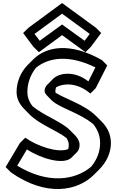

<svg xmlns="http://www.w3.org/2000/svg" viewBox="-20 -1192 766 1262"><path d="M157 -210C248 -150 399 -105 450 -156L485 -191L486 -192C497 -204 503 -219 503 -240C503 -264 491 -284 473 -303L438 -338L437 -339C382 -393 269 -432 195 -493C173 -520 160 -551 160 -588C160 -644 180 -702 217 -747C299 -814 432 -835 607 -749L561 -657C469 -729 369 -714 328 -673L293 -637H292C280 -624 273 -610 273 -595C273 -584 279 -575 288 -565L323 -529H324C370 -484 506 -449 593 -376C621 -341 638 -302 638 -251C638 -196 617 -141 579 -96C475 -8 297 21 93 -103ZM146 -287 111 -252 17 -94 52 -59C285 105 491 63 597 -43L632 -78C681 -127 709 -189 709 -251C709 -311 684 -357 647 -394L612 -429C536 -505 409 -542 346 -582C344 -586 344 -590 344 -595C344 -603 346 -611 349 -618C400 -647 491 -649 574 -577L609 -612L685 -762L650 -797C439 -917 283 -886 198 -801L163 -766C115 -718 89 -652 89 -588C89 -542 109 -506 140 -475L175 -439C240 -374 352 -335 417 -285C426 -271 432 -257 432 -240C432 -229 431 -220 428 -212C362 -185 226 -230 146 -287ZM207 -969 388 -1102 570 -969 536 -924 388 -1031 241 -924ZM168 -1010 132 -975 200 -884 236 -849 388 -961 542 -849 577 -884 645 -975 610 -1010 388 -1172Z"/></svg>

Font: Hussar Press
Style: Bold
Weight: 700
Foundry: Cannot Into Space Fonts
Version: Version 1.43